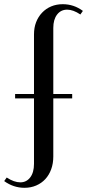

<svg xmlns="http://www.w3.org/2000/svg" viewBox="-95 -728 415 915"><path d="M22 167Q-31 167 -75 135L-63 118Q-28 141 2 141Q31 141 49 117.5Q67 94 67 53V-259H-23V-280H67V-564Q67 -596 77 -622Q87 -648 105.5 -667.5Q124 -687 149 -697.5Q174 -708 204 -708Q257 -708 300 -676L288 -659Q254 -682 225 -682Q195 -682 177 -658.5Q159 -635 159 -595V-280H249V-259H159V18Q159 51 149 78.5Q139 106 121 125.5Q103 145 77.5 156Q52 167 22 167Z"/></svg>

Font: Moniqa Narrow Heading
Style: Bold
Weight: 700
Width: 4
Designer: Rajesh Rajput
Foundry: Rajesh Rajput
Version: Version 1.000